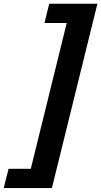

<svg xmlns="http://www.w3.org/2000/svg" viewBox="-28 -793 534 1012"><path d="M-8.3 198.2 17.1 96.7H134.3L323.7 -671.9H206.5L231.4 -773.4H485.4L245.6 198.2Z"/></svg>

Font: Andika New Basic
Style: Bold Italic
Weight: 700
Italic angle: -14°
Designer: Victor Gaultney, Annie Olsen, Pablo Ugerman
Foundry: SIL International
Version: Version 5.500